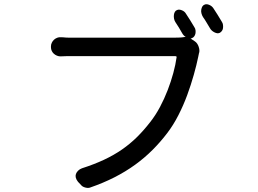

<svg xmlns="http://www.w3.org/2000/svg" viewBox="-20 -871 1240 923"><path d="M832 -823Q841 -827 854.5 -821.5Q868 -816 874 -805Q883 -791 894 -774Q905 -757 914 -741Q919 -734 920 -725.5Q921 -717 919.5 -709.5Q918 -702 913.5 -696Q909 -690 903 -688Q900 -686 896 -686L917 -672Q929 -664 935 -646.5Q941 -629 937 -616L936 -614V-612Q936 -611 935 -608Q934 -605 933 -598Q925 -559 911.5 -511Q898 -463 880 -414Q862 -365 837.5 -317Q813 -269 783 -230Q751 -188 713 -150Q675 -112 629.5 -79Q584 -46 530 -18.5Q476 9 412 31Q403 34 390 30.5Q377 27 371 20L355 3Q347 -7 344.5 -16.5Q342 -26 345 -34.5Q348 -43 355.5 -50.5Q363 -58 374 -62Q433 -81 480 -103Q527 -125 566 -152Q605 -179 638 -211.5Q671 -244 702 -284Q728 -317 749 -356.5Q770 -396 786 -437.5Q802 -479 813 -519.5Q824 -560 829 -596Q830 -598 828 -599.5Q826 -601 824 -601H298Q284 -601 270 -600Q262 -600 253.5 -603.5Q245 -607 238.5 -613Q232 -619 228.5 -627Q225 -635 225 -643V-649Q225 -657 229 -665.5Q233 -674 239.5 -680Q246 -686 255 -689.5Q264 -693 273 -692Q280 -692 285 -691.5Q290 -691 295.5 -690.5Q301 -690 309 -690H822Q832 -690 843.5 -690.5Q855 -691 867 -693H873Q862 -700 856 -711Q849 -724 840 -738.5Q831 -753 823 -765Q818 -773 816.5 -782Q815 -791 816 -799.5Q817 -808 821 -814.5Q825 -821 832 -823ZM964 -849Q973 -853 986 -847.5Q999 -842 1006 -831Q1015 -817 1026 -800Q1037 -783 1046 -767Q1051 -760 1052 -751.5Q1053 -743 1052 -735.5Q1051 -728 1046.5 -722Q1042 -716 1036 -713Q1026 -708 1011 -715.5Q996 -723 989 -736Q981 -749 972.5 -763.5Q964 -778 956 -789Q951 -797 948.5 -806.5Q946 -816 947.5 -824.5Q949 -833 952.5 -839.5Q956 -846 964 -849Z"/></svg>

Font: Maple Mono NF CN
Style: Regular
Weight: 400
Monospace: yes
Designer: subframe7536
Version: Version 7.000